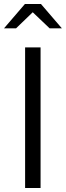

<svg xmlns="http://www.w3.org/2000/svg" viewBox="-48 -936 328 956"><path d="M77 0V-700H154V0ZM199 -795 115 -875 32 -795H-28L76 -916H156L260 -795Z"/></svg>

Font: Red Hat Display VF
Style: Regular
Weight: 300
Designer: Pentagram, MCKL
Foundry: Pentagram, MCKL
Version: Version 1.023